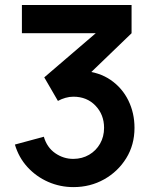

<svg xmlns="http://www.w3.org/2000/svg" viewBox="-20 -740 622 773"><path d="M275.8 13.3Q222 13.3 174 -7.7Q126 -28.8 90.7 -67.2Q55.4 -105.7 40 -158L156.5 -189.5Q168.9 -146.5 202.3 -123.3Q235.7 -100.1 275.7 -100.3Q310.9 -100.6 338.9 -117Q366.8 -133.4 382.9 -161.6Q399 -189.8 399 -225.2Q399 -278.4 364.5 -314.5Q330 -350.7 275.3 -350.7Q259.2 -350.7 243.4 -346.1Q227.5 -341.6 213.2 -333.7L158.2 -428.5L399.8 -635.7L410.3 -606.3H68.2V-720H509.7V-606.2L315.2 -418.8L314.2 -454.7Q379.3 -449.9 425.7 -418Q472 -386 496.8 -335.5Q521.5 -285 521.5 -225.2Q521.5 -156.8 488.2 -103Q454.8 -49.1 399.1 -17.9Q343.4 13.3 275.8 13.3Z"/></svg>

Font: Manrope ExtraLight
Style: Regular
Weight: 200
Designer: Mikhail Sharanda
Foundry: Mikhail Sharanda
Version: Version 4.505